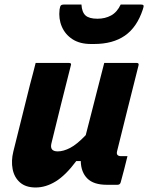

<svg xmlns="http://www.w3.org/2000/svg" viewBox="-20 -819 657 851"><path d="M138 -540H286Q298 -540 294 -529Q272 -442 250.5 -356.5Q229 -271 208 -184Q199 -148 236 -148Q261 -148 291 -163.5Q321 -179 360 -220Q372 -266 383.5 -311.5Q395 -357 409 -411.5Q423 -466 442 -540H586Q597 -540 594 -529Q570 -433 544.5 -332Q519 -231 499 -149Q496 -137 501 -132Q506 -127 515 -127H545Q538 -98 530.5 -69Q523 -40 515 -11Q512 0 501 0H453Q395 0 367 -28Q339 -56 338 -105H318Q271 -42 227 -15Q183 12 138 12Q94 12 68.5 -10.5Q43 -33 36 -69.5Q29 -106 39 -147Q57 -221 76 -295.5Q95 -370 113 -444Q120 -470 126.5 -495Q133 -520 138 -540ZM412 -736Q446 -736 472.5 -750.5Q499 -765 515 -799H604Q614 -799 616 -795Q618 -791 613 -777Q587 -698 533.5 -661Q480 -624 397 -624H383Q334 -624 301.5 -645Q269 -666 254 -701Q239 -736 244 -777Q246 -791 250 -795Q254 -799 264 -799H341Q343 -765 359 -750.5Q375 -736 412 -736Z"/></svg>

Font: Recursive Mn Lnr St XBd
Style: Italic
Weight: 800
Italic angle: -15°
Monospace: yes
Version: Version 1.079;hotconv 1.0.112;makeotfexe 2.5.65598; ttfautoh